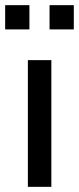

<svg xmlns="http://www.w3.org/2000/svg" viewBox="-29 -724 306 744"><path d="M79 0V-491H170V0ZM163 -610V-704H257V-610ZM-9 -610V-704H85V-610Z"/></svg>

Font: Nunito Sans 10pt SemiCondensed Medium
Style: Regular
Weight: 500
Width: 4
Designer: Vernon Adams
Foundry: Vernon Adams
Version: Version 3.101;gftools[0.9.27]